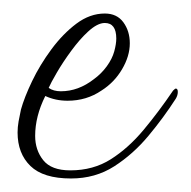

<svg xmlns="http://www.w3.org/2000/svg" viewBox="-20 -256 283 284"><path d="M85 8Q44 8 25 -10.5Q6 -29 6 -60Q6 -68 7.5 -76.5Q9 -85 11 -94Q16 -112 27.5 -136Q39 -160 56 -183Q73 -206 93 -221Q113 -236 135 -236Q153 -236 162.5 -223Q172 -210 172 -192Q172 -173 160.5 -153.5Q149 -134 130 -122Q108 -107 80 -107Q62 -107 47 -114Q32 -84 32 -55Q32 -34 44 -19Q56 -4 84 -4Q118 -4 144 -20.5Q170 -37 192.5 -64Q215 -91 236 -122Q239 -125 240 -125Q243 -125 243 -120Q243 -115 240 -110Q222 -82 199.5 -55Q177 -28 149 -10Q121 8 85 8ZM70 -121Q96 -121 119 -139Q130 -147 138 -158Q146 -169 149 -180Q152 -191 152 -199Q152 -222 135 -222Q124 -222 110 -209Q98 -198 85.5 -181Q73 -164 64 -148.5Q55 -133 52 -126Q59 -121 70 -121Z"/></svg>

Font: Waterfall
Style: Regular
Weight: 400
Designer: Robert E. Leuschke
Foundry: Robert E. Leuschke
Version: Version 1.010; ttfautohint (v1.8.3)